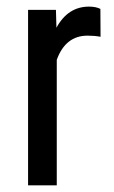

<svg xmlns="http://www.w3.org/2000/svg" viewBox="-20 -558 344 578"><path d="M243.7 -450.7Q177.2 -450.7 150.9 -377.9V0H64.5V-528.3H148.4L149.9 -474.6Q184.6 -538.1 248 -538.1Q268.6 -538.1 282.2 -531.2L282.7 -447.3Q264.6 -450.7 243.7 -450.7Z"/></svg>

Font: RobotoCondensed-Regular
Style: Regular
Weight: 400
Designer: Google
Version: Version 2.001201; 2014